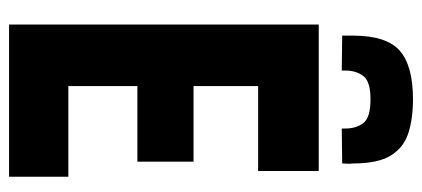

<svg xmlns="http://www.w3.org/2000/svg" viewBox="-280 -674 953 434"><g transform="rotate(90 197.0 -456.5)"><path d="M35 0V-700H366V-563H174V-417H345V-290H174V-134H379V0ZM204 -913Q248 -913 280.5 -902.5Q313 -892 331 -863Q349 -834 349 -777Q350 -771 349.5 -765Q349 -759 349 -753L270 -752V-760Q270 -785 257.5 -801Q245 -817 204 -817Q164 -817 151.5 -801Q139 -785 139 -760Q139 -755 139 -752L60 -753Q60 -759 60 -765Q60 -771 60 -777Q60 -853 94 -883Q128 -913 204 -913Z"/></g></svg>

Font: Georama Condensed
Style: Bold
Weight: 700
Width: 3
Designer: Jean-Baptiste Levee
Foundry: Production Type
Version: Version 1.000